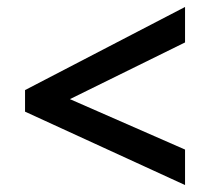

<svg xmlns="http://www.w3.org/2000/svg" viewBox="-20 -605 603 552"><path d="M52 -284V-346L512 -585V-483L181 -320L512 -175V-73Z"/></svg>

Font: Noto Sans Devanagari SemiBold
Style: Regular
Weight: 600
Version: Version 2.003